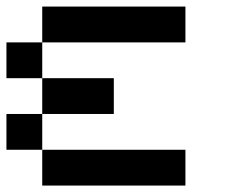

<svg xmlns="http://www.w3.org/2000/svg" viewBox="-20 -576 707 596"><path d="M111.1 -444.4V-555.6H555.6V-444.4ZM111.1 0V-111.1H555.6V0ZM111.1 -222.2V-333.3H333.3V-222.2ZM0 -333.3V-444.4H111.1V-333.3ZM0 -111.1V-222.2H111.1V-111.1Z"/></svg>

Font: Pixeloid Mono
Style: Regular
Weight: 400
Monospace: yes
Designer: GGBotNet
Foundry: GGBotNet
Version: 0.5